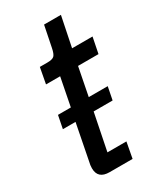

<svg xmlns="http://www.w3.org/2000/svg" viewBox="-171 -724 666 789"><g transform="rotate(-30 162.5 -330.0)"><path d="M216 0H107Q52 0 52 -50Q52 -58 53 -65Q54 -72 56 -80L89 -249H29L41 -310H102L128 -443H61L75 -518H111Q135 -518 143.5 -526.5Q152 -535 157 -561L177 -660H257L228 -518H325L310 -443H213L187 -310H277L265 -249H175L140 -75H230Z"/></g></svg>

Font: IBM Plex Sans Cond Text
Style: Italic
Weight: 450
Width: 3
Italic angle: -11°
Designer: Mike Abbink, Paul van der Laan, Pieter van Rosmalen
Foundry: Bold Monday
Version: Version 1.3